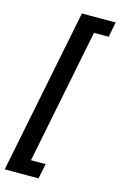

<svg xmlns="http://www.w3.org/2000/svg" viewBox="-135 -816 633 1011"><g transform="rotate(15 182.0 -311.0)"><path d="M0 138 180 -760H364L348 -678H268L121 56H201L184 138Z"/></g></svg>

Font: IBM Plex Sans Cond SmBld
Style: Italic
Weight: 600
Width: 3
Italic angle: -11°
Designer: Mike Abbink, Paul van der Laan, Pieter van Rosmalen
Foundry: Bold Monday
Version: Version 1.3